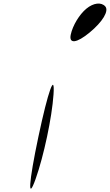

<svg xmlns="http://www.w3.org/2000/svg" viewBox="-20 -1193 632 1105"><path d="M201 -406C145 -141 138 -31 185 -163C232 -295 279 -517 288 -649C297 -781 257 -671 201 -406ZM387 -993C376 -939 421 -944 496 -1006C571 -1068 608 -1130 586 -1156C563 -1182 518 -1177 477 -1143C437 -1110 398 -1046 387 -993Z"/></svg>

Font: Venom Sans
Style: Obl
Weight: 400
Version: Version 1.001